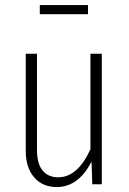

<svg xmlns="http://www.w3.org/2000/svg" viewBox="-20 -737 515 768"><path d="M332 -680.2H139.2V-716.8H332ZM387.2 -522V0H349.1L346.2 -90.8Q293.9 11.2 207 11.2Q149.9 11.2 116.5 -27.8Q83 -66.9 83 -132.8V-522H127.9V-137.2Q127.9 -83 150.1 -55.4Q172.4 -27.8 212.9 -27.8Q290.5 -27.8 341.8 -140.1V-522Z"/></svg>

Font: Fira Sans Compressed ExtraLight
Style: Regular
Weight: 250
Width: 1
Designer: Carrois Corporate & Edenspiekermann AG
Foundry: Carrois Corporate GbR & Edenspiekermann AG
Version: Version 4.203;PS 004.203;hotconv 1.0.88;makeotf.lib2.5.64775